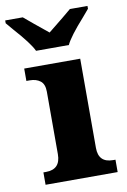

<svg xmlns="http://www.w3.org/2000/svg" viewBox="-124 -818 575 871"><g transform="rotate(-10 164.0 -383.0)"><path d="M-9 -720 -37 -753V-766H44Q79 -736 152 -677Q237 -745 261 -766H342V-753L314 -720Q245 -643 228 -606H77Q60 -643 -9 -720ZM14 -57H26Q93 -57 93 -127V-415Q93 -450 74 -464.5Q55 -479 26 -479H10V-536H268V-125Q268 -57 335 -57H346V0H14Z"/></g></svg>

Font: Noto Serif ExtraBold
Style: Regular
Weight: 800
Designer: Monotype Design Team
Foundry: Monotype Imaging Inc.
Version: Version 1.001